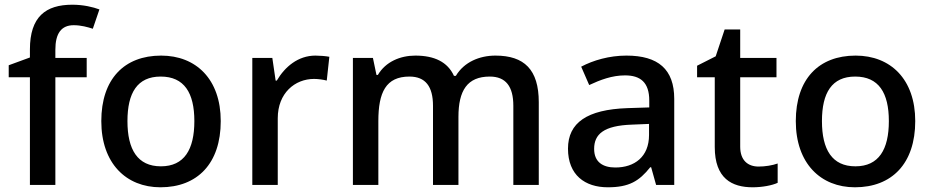

<svg xmlns="http://www.w3.org/2000/svg" viewBox="-20 -785 3956 815"><path d="M348 -457V-539H215V-574C215 -643 240 -678 293 -678C324 -678 352 -670 374 -663L402 -745C375 -755 334 -765 287 -765C174 -765 107 -714 107 -575V-541L17 -508V-457H107V0H215V-457Z M917 -271C917 -449 812 -549 664 -549C507 -549 410 -449 410 -271C410 -91 516 10 661 10C818 10 917 -91 917 -271ZM521 -271C521 -391 563 -460 662 -460C762 -460 805 -391 805 -271C805 -150 762 -79 663 -79C564 -79 521 -150 521 -271Z M1319 -549C1245 -549 1189 -501 1155 -443H1150L1136 -539H1051V0H1159V-283C1159 -390 1232 -450 1313 -450C1330 -450 1352 -447 1367 -443L1378 -544C1362 -547 1337 -549 1319 -549Z M2083 -549C2016 -549 1950 -522 1915 -463H1907C1880 -522 1824 -549 1743 -549C1679 -549 1617 -523 1584 -467H1578L1563 -539H1478V0H1586V-271C1586 -393 1618 -460 1718 -460C1786 -460 1818 -418 1818 -336V0H1926V-289C1926 -400 1963 -460 2059 -460C2127 -460 2159 -418 2159 -336V0H2267V-351C2267 -490 2205 -549 2083 -549Z M2639 -549C2566 -549 2498 -529 2447 -502L2481 -424C2528 -446 2578 -465 2633 -465C2698 -465 2736 -436 2736 -358V-329L2643 -326C2472 -320 2391 -264 2391 -154C2391 -42 2463 10 2560 10C2650 10 2693 -16 2740 -75H2744L2765 0H2842V-365C2842 -491 2774 -549 2639 -549ZM2663 -256 2735 -259V-212C2735 -119 2673 -74 2592 -74C2539 -74 2502 -97 2502 -153C2502 -215 2542 -252 2663 -256Z M3200 -78C3154 -78 3122 -105 3122 -162V-457H3276V-539H3122V-660H3056L3018 -546L2939 -506V-457H3014V-161C3014 -27 3087 10 3175 10C3215 10 3258 2 3281 -9V-91C3259 -83 3228 -78 3200 -78Z M3865 -271C3865 -449 3760 -549 3612 -549C3455 -549 3358 -449 3358 -271C3358 -91 3464 10 3609 10C3766 10 3865 -91 3865 -271ZM3469 -271C3469 -391 3511 -460 3610 -460C3710 -460 3753 -391 3753 -271C3753 -150 3710 -79 3611 -79C3512 -79 3469 -150 3469 -271Z"/></svg>

Font: Noto Sans Lisu Medium
Style: Regular
Weight: 500
Designer: Monotype Design Team. David Williams.
Foundry: Monotype Imaging Inc.
Version: Version 2.102